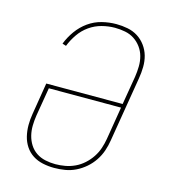

<svg xmlns="http://www.w3.org/2000/svg" viewBox="-111 -832 823 930"><g transform="rotate(15 300.0 -367.5)"><path d="M246 8Q217 8 189 2Q161 -4 138.5 -18.5Q116 -33 101 -55.5Q86 -78 79.5 -105Q73 -132 73 -160.5Q73 -189 78 -218L104 -377H487L511 -520Q515 -546 515.5 -572.5Q516 -599 509.5 -623Q503 -647 488.5 -667Q474 -687 453.5 -700.5Q433 -714 407.5 -719Q382 -724 356 -724Q324 -724 291 -715.5Q258 -707 229.5 -687Q201 -667 181 -638Q161 -609 149 -578L130 -584Q143 -618 165.5 -649.5Q188 -681 219 -703Q250 -725 286 -734Q322 -743 358 -743Q387 -743 415 -737.5Q443 -732 466 -717.5Q489 -703 505.5 -680.5Q522 -658 529.5 -631.5Q537 -605 536.5 -575.5Q536 -546 531 -517L477 -191Q473 -165 464 -138.5Q455 -112 439 -88Q423 -64 401 -45Q379 -26 353.5 -13.5Q328 -1 300.5 3.5Q273 8 246 8ZM247 -11Q271 -11 296 -15.5Q321 -20 344.5 -31Q368 -42 388 -60Q408 -78 422.5 -100Q437 -122 445 -146Q453 -170 457 -194L484 -358H122L98 -215Q94 -189 93.5 -163.5Q93 -138 99 -114Q105 -90 118 -69.5Q131 -49 151 -35.5Q171 -22 196 -16.5Q221 -11 247 -11Z"/></g></svg>

Font: Iosevka HT Thin Extended
Style: Italic
Weight: 100
Width: 7
Italic angle: -9°
Monospace: yes
Designer: Belleve Invis
Foundry: Belleve Invis
Version: Version 32.3.0; ttfautohint (v1.8.4)